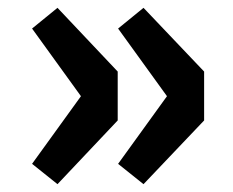

<svg xmlns="http://www.w3.org/2000/svg" viewBox="-20 -534 597 491"><path d="M127 -63 62 -115 187 -288 62 -461 127 -514 281 -351V-226ZM347 -63 282 -115 407 -288 282 -461 347 -514 502 -351V-226Z"/></svg>

Font: Noto Sans JP Thin Black
Style: Regular
Weight: 900
Version: Version 2.004-H2;hotconv 1.0.118;makeotfexe 2.5.65603